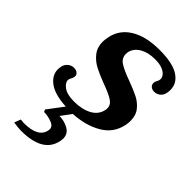

<svg xmlns="http://www.w3.org/2000/svg" viewBox="-214 -565 882 882"><g transform="rotate(45 227.5 -123.5)"><path d="M449 -386Q449 -372 447 -365Q444 -347 431 -336.5Q418 -326 402 -326Q389 -326 380 -333Q371 -340 371 -352Q371 -361 375.5 -368.5Q380 -376 381 -381Q384 -393 376.5 -405.5Q369 -418 350 -426.5Q331 -435 299 -435Q255 -435 225 -417.5Q195 -400 188 -369Q187 -365 187 -357Q187 -330 211 -314.5Q235 -299 285 -281Q328 -265 355 -251.5Q382 -238 401 -214.5Q420 -191 420 -155Q420 -142 417 -125Q403 -60 345.5 -27Q288 6 210 10L173 60Q204 60 231.5 75Q259 90 259 122Q259 126 257 138Q239 233 96 233Q74 233 47 228L59 197Q73 199 80 199Q174 199 184 142Q189 118 162.5 107.5Q136 97 110 97L105 86L163 9Q89 5 52.5 -21.5Q16 -48 16 -87Q16 -93 18 -105Q22 -123 35 -133.5Q48 -144 64 -144Q80 -144 89 -135Q98 -126 94 -112Q93 -107 89 -100Q85 -93 84 -88Q81 -69 104 -51.5Q127 -34 173 -34Q226 -34 261 -53.5Q296 -73 303 -110Q304 -114 304 -120Q304 -143 281.5 -157.5Q259 -172 212 -189Q167 -206 139.5 -220.5Q112 -235 92 -260Q72 -285 72 -322Q72 -332 76 -354Q88 -414 142 -447Q196 -480 284 -480Q369 -480 409 -454Q449 -428 449 -386Z"/></g></svg>

Font: Taviraj Medium
Style: Italic
Weight: 500
Italic angle: -12°
Designer: Katatrad Team
Foundry: CadsonDemak
Version: Version 1.001